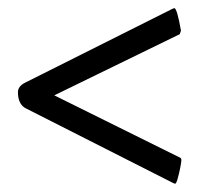

<svg xmlns="http://www.w3.org/2000/svg" viewBox="-20 -440 493 475"><path d="M413.1 14.6 408.2 12.7 42 -172.9Q24.4 -183.6 24.4 -211.9Q24.4 -226.6 42 -235.4L406.2 -418L411.1 -419.9Q418 -419.9 427.7 -364.3L424.8 -355.5L114.3 -204.1L425.8 -49.8Q428.7 -48.8 428.7 -43.9Q428.7 -39.1 425.8 -24.4Q422.9 -9.8 419.4 2.4Q416 14.6 413.1 14.6Z"/></svg>

Font: Crimson Text
Style: Bold
Weight: 700
Designer: Sebastian Kosch
Foundry: Sebastian Kosch
Version: Version 1.100